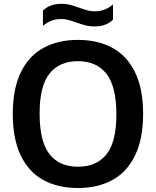

<svg xmlns="http://www.w3.org/2000/svg" viewBox="-20 -954 800 984"><path d="M45.5 -370Q45.5 -497.5 86.2 -582.2Q127 -667 202 -708.2Q277 -749.5 379.5 -749.5Q482.5 -749.5 557.2 -708.2Q632 -667 672.8 -582.2Q713.5 -497.5 713.5 -370Q713.5 -243 672.5 -158Q631.5 -73 556.8 -31.8Q482 9.5 379.5 9.5Q276.5 9.5 201.8 -31.5Q127 -72.5 86.2 -157.5Q45.5 -242.5 45.5 -370ZM576.5 -367Q576.5 -511 525.5 -575.8Q474.5 -640.5 379.5 -640.5Q284.5 -640.5 233.8 -577Q183 -513.5 183 -373Q183 -228.5 233.5 -164Q284 -99.5 379.5 -99.5Q475 -99.5 525.8 -163.2Q576.5 -227 576.5 -367ZM371.5 -838.5Q345 -848 328.8 -852.2Q312.5 -856.5 294.5 -856.5Q266 -856.5 244 -848Q222 -839.5 200 -821.5V-899.5Q218.5 -917.5 241.8 -926Q265 -934.5 297 -934.5Q319.5 -934.5 339.5 -929.2Q359.5 -924 387.5 -914Q414 -904.5 430.2 -900.2Q446.5 -896 464.5 -896Q493 -896 515 -904.5Q537 -913 559 -931V-853Q540.5 -835 517.2 -826.8Q494 -818.5 462 -818.5Q439.5 -818.5 420 -823.5Q400.5 -828.5 371.5 -838.5Z"/></svg>

Font: Encode Sans SemiBold
Style: Regular
Weight: 600
Designer: Multiple Designers
Foundry: Impallari Type
Version: Version 2.000